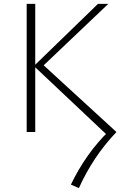

<svg xmlns="http://www.w3.org/2000/svg" viewBox="-20 -678 637 986"><path d="M385 288 344 270Q381 193 430 123Q479 53 543 -9L539 24L154 -339L483 -658H536L190 -329L193 -353L578 0Q517 64 469 136Q421 208 385 288ZM117 0V-658H161V0Z"/></svg>

Font: Ysabeau Office ExtraLight
Style: Regular
Weight: 250
Designer: Christian Thalmann (Catharsis Fonts)
Version: Version 2.001;gftools[0.9.30]; featfreeze: tnum,lnum,ss02